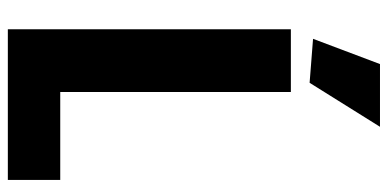

<svg xmlns="http://www.w3.org/2000/svg" viewBox="-276 -738 1013 502"><g transform="rotate(90 231.0 -486.5)"><path d="M81 -798 147 -973H311L196 -789ZM56 -740H220V-137H450V0H56Z"/></g></svg>

Font: Encode Sans Compressed
Style: ExtraBold
Weight: 800
Designer: Pablo Impallari, Andres Torresi
Foundry: Pablo Impallari, Andres Torresi
Version: Version 1.000; ttfautohint (v1.00) -l 8 -r 50 -G 200 -x 14 -